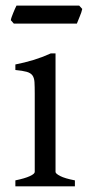

<svg xmlns="http://www.w3.org/2000/svg" viewBox="-20 -657 311 677"><path d="M34.2 0V-21Q67.4 -27.8 85 -35.9Q102.5 -43.9 102.5 -50.8V-327.1Q102.5 -352.1 101.6 -367.4Q100.6 -382.8 94.2 -391.4Q87.9 -399.9 74 -403.8Q60.1 -407.7 34.2 -410.2V-429.7Q49.3 -432.6 66.2 -436.8Q83 -440.9 99.6 -446Q116.2 -451.2 131.3 -457Q146.5 -462.9 159.2 -468.8H175.8V-50.8Q175.8 -44.9 192.1 -36.4Q208.5 -27.8 244.1 -21V0ZM270 -625.5Q269 -620.1 266.6 -613Q264.2 -606 261.2 -598.9Q258.3 -591.8 255.6 -585Q252.9 -578.1 251 -573.7H28.8L18.1 -585.9Q19 -591.3 21.5 -598.1Q23.9 -605 26.9 -612.1Q29.8 -619.1 32.7 -625.7Q35.6 -632.3 38.1 -637.2H259.3Z"/></svg>

Font: Noto Serif Devanagari
Style: Regular
Weight: 400
Designer: Monotype Design Team
Foundry: Monotype Imaging Inc.
Version: Version 1.01